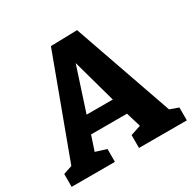

<svg xmlns="http://www.w3.org/2000/svg" viewBox="-157 -865 1022 1022"><g transform="rotate(-30 354.0 -354.0)"><path d="M655 -98 708 -79V0H414V-79L477 -100L450 -190H229L199 -100L266 -79V0H0V-79L54 -97L279 -704L442 -708ZM348 -560 261 -293H422Z"/></g></svg>

Font: Bitter Pro OGT
Style: Bold
Weight: 700
Designer: Sol Matas, and Bitter project Authors
Foundry: Sol Matas
Version: Version 2.110